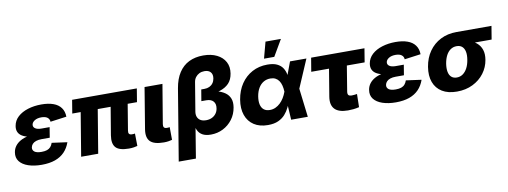

<svg xmlns="http://www.w3.org/2000/svg" viewBox="-72 -1181 4765 1802"><g transform="rotate(-10 2310.5 -280.0)"><path d="M238.8 10.3Q166 10.3 111.3 -8.3Q56.6 -26.9 29.1 -62.5Q1.5 -98.1 10.3 -149.4Q15.6 -182.1 34.7 -207.5Q53.7 -232.9 85 -250.5Q116.2 -268.1 158.9 -277.3Q201.7 -286.6 254.4 -286.6H365.7L356 -227.1H277.3Q247.6 -227.1 225.6 -219.7Q203.6 -212.4 190.9 -198.7Q178.2 -185.1 174.8 -167Q170.4 -141.1 190.7 -125.2Q210.9 -109.4 258.3 -109.4Q289.6 -109.4 310.5 -116.7Q331.5 -124 344.7 -139.2Q357.9 -154.3 365.2 -176.8L511.7 -156.7Q493.2 -103 457.3 -65.7Q421.4 -28.3 367.2 -9Q313 10.3 238.8 10.3ZM251.5 -263.2Q201.2 -263.2 163.1 -271Q125 -278.8 99.9 -294.7Q74.7 -310.5 64.5 -334.5Q54.2 -358.4 59.6 -390.6Q67.9 -441.4 106.2 -476.6Q144.5 -511.7 203.4 -530Q262.2 -548.3 331.5 -548.3Q398.4 -548.3 445.6 -531.2Q492.7 -514.2 517.8 -479.7Q543 -445.3 543.9 -394.5L389.2 -373.5Q388.2 -399.4 368.4 -414.3Q348.6 -429.2 311.5 -429.2Q272 -429.2 247.1 -413.6Q222.2 -397.9 218.8 -375.5Q215.3 -353 235.6 -339.1Q255.9 -325.2 293.9 -325.2H372.1L361.8 -263.2Z M1071.8 2.4Q979 2.4 945.8 -34.4Q912.6 -71.3 925.3 -149.9L984.9 -507.3H1147L1090.8 -166Q1086.9 -145 1094.5 -134.8Q1102.1 -124.5 1122.6 -124.5Q1132.3 -124.5 1139.2 -125Q1146 -125.5 1150.4 -127L1152.3 -8.3Q1140.1 -4.9 1118.9 -1.2Q1097.7 2.4 1071.8 2.4ZM615.2 0 699.2 -507.3H861.8L777.8 0ZM603.5 -413.6 624.5 -541H1241.2L1220.2 -413.6Z M1404.3 2.4Q1311 2.4 1274.4 -34.4Q1237.8 -71.3 1250.5 -149.9L1314.9 -541H1485.4L1423.3 -168.5Q1419.9 -147.5 1427.5 -137.2Q1435.1 -127 1455.6 -127Q1465.3 -127 1471.4 -127.7Q1477.5 -128.4 1481.9 -129.4L1482.9 -8.3Q1471.2 -4.9 1450.7 -1.2Q1430.2 2.4 1404.3 2.4Z M1509.3 204.1 1621.6 -474.6Q1636.2 -562.5 1674.6 -621.1Q1712.9 -679.7 1771.7 -708.5Q1830.6 -737.3 1907.2 -737.3Q1982.9 -737.3 2037.1 -710.4Q2091.3 -683.6 2116.7 -636Q2142.1 -588.4 2131.8 -525.4Q2122.6 -467.8 2090.1 -434.1Q2057.6 -400.4 2004.9 -383.5Q1952.1 -366.7 1881.3 -359.4L1888.2 -398.9Q1939 -394 1981.9 -382.1Q2024.9 -370.1 2055.2 -348.4Q2085.4 -326.7 2099.1 -292.2Q2112.8 -257.8 2104.5 -207.5Q2093.8 -143.1 2057.4 -95Q2021 -46.9 1967.5 -20Q1914.1 6.8 1852.1 6.8Q1802.2 6.8 1771.7 -10.5Q1741.2 -27.8 1726.8 -59.6Q1712.4 -91.3 1710.9 -134.3L1728.5 -134.8L1672.9 204.1ZM1830.1 -133.8Q1860.8 -133.8 1885 -145Q1909.2 -156.2 1925 -176.8Q1940.9 -197.3 1945.3 -225.6Q1952.6 -268.1 1930.9 -293Q1909.2 -317.9 1864.7 -317.9H1816.9L1835 -426.3H1865.7Q1892.1 -426.3 1912.8 -436Q1933.6 -445.8 1947.3 -464.4Q1960.9 -482.9 1964.8 -507.8Q1971.2 -545.9 1952.1 -568.1Q1933.1 -590.3 1893.6 -590.3Q1866.2 -590.3 1844.5 -579.6Q1822.8 -568.8 1808.3 -549.8Q1793.9 -530.8 1789.6 -503.9L1744.6 -231.9Q1739.7 -202.6 1748.3 -180.7Q1756.8 -158.7 1777.6 -146.2Q1798.3 -133.8 1830.1 -133.8Z M2395 11.7Q2315.4 11.7 2262 -23.4Q2208.5 -58.6 2186.3 -121.6Q2164.1 -184.6 2177.7 -269Q2191.9 -354 2234.1 -416.5Q2276.4 -479 2340.8 -513.7Q2405.3 -548.3 2485.4 -548.3Q2543 -548.3 2577.6 -531.5Q2612.3 -514.6 2630.1 -487.3Q2647.9 -460 2654.3 -427.7Q2660.6 -395.5 2662.1 -365.2H2710.9L2742.2 -275.9L2775.4 0H2616.7L2600.1 -272Q2598.6 -303.7 2591.8 -330.1Q2585 -356.4 2572 -375.2Q2559.1 -394 2539.1 -404.5Q2519 -415 2491.2 -415Q2454.6 -415 2425.5 -397.7Q2396.5 -380.4 2377.2 -348.1Q2357.9 -315.9 2350.1 -270Q2342.8 -224.6 2350.3 -191.9Q2357.9 -159.2 2379.9 -141.8Q2401.9 -124.5 2437 -124.5Q2465.8 -124.5 2490.7 -136Q2515.6 -147.5 2536.1 -167Q2556.6 -186.5 2572.8 -212.9Q2588.9 -239.3 2599.6 -269L2701.2 -541H2857.4L2740.7 -269L2680.2 -182.1H2629.9Q2617.7 -151.4 2601.6 -117.7Q2585.4 -84 2559.6 -54.4Q2533.7 -24.9 2493.9 -6.6Q2454.1 11.7 2395 11.7ZM2465.3 -608.4 2506.8 -763.7H2653.8L2563 -608.4Z M3158.2 6.8Q3070.3 6.8 3032.2 -33Q2994.1 -72.8 3006.8 -150.9L3049.8 -410.2H2880.4L2902.3 -541H3410.6L3389.2 -410.2H3219.7L3180.2 -168.5Q3176.8 -146 3185.1 -135.7Q3193.4 -125.5 3217.3 -125.5Q3227.1 -125.5 3242.9 -127.2Q3258.8 -128.9 3267.1 -130.4L3264.6 -5.4Q3235.8 1.5 3209.2 4.2Q3182.6 6.8 3158.2 6.8Z M3614.3 10.3Q3541.5 10.3 3486.8 -8.3Q3432.1 -26.9 3404.5 -62.5Q3377 -98.1 3385.7 -149.4Q3391.1 -182.1 3410.2 -207.5Q3429.2 -232.9 3460.4 -250.5Q3491.7 -268.1 3534.4 -277.3Q3577.1 -286.6 3629.9 -286.6H3741.2L3731.4 -227.1H3652.8Q3623 -227.1 3601.1 -219.7Q3579.1 -212.4 3566.4 -198.7Q3553.7 -185.1 3550.3 -167Q3545.9 -141.1 3566.2 -125.2Q3586.4 -109.4 3633.8 -109.4Q3665 -109.4 3686 -116.7Q3707 -124 3720.2 -139.2Q3733.4 -154.3 3740.7 -176.8L3887.2 -156.7Q3868.7 -103 3832.8 -65.7Q3796.9 -28.3 3742.7 -9Q3688.5 10.3 3614.3 10.3ZM3627 -263.2Q3576.7 -263.2 3538.6 -271Q3500.5 -278.8 3475.3 -294.7Q3450.2 -310.5 3439.9 -334.5Q3429.7 -358.4 3435.1 -390.6Q3443.4 -441.4 3481.7 -476.6Q3520 -511.7 3578.9 -530Q3637.7 -548.3 3707 -548.3Q3773.9 -548.3 3821 -531.2Q3868.2 -514.2 3893.3 -479.7Q3918.5 -445.3 3919.4 -394.5L3764.6 -373.5Q3763.7 -399.4 3743.9 -414.3Q3724.1 -429.2 3687 -429.2Q3647.5 -429.2 3622.6 -413.6Q3597.7 -397.9 3594.2 -375.5Q3590.8 -353 3611.1 -339.1Q3631.3 -325.2 3669.4 -325.2H3747.6L3737.3 -263.2Z M4196.3 10.3Q4111.3 10.3 4055.7 -23.9Q4000 -58.1 3977.1 -120.1Q3954.1 -182.1 3967.8 -265.6Q3981.4 -349.1 4024.9 -410.9Q4068.4 -472.7 4135.3 -506.8Q4202.1 -541 4287.1 -541H4621.1L4600.1 -414.1H4364.3L4265.1 -410.2Q4232.9 -410.2 4207.5 -392.8Q4182.1 -375.5 4165.3 -343.5Q4148.4 -311.5 4140.6 -265.6Q4133.8 -221.2 4139.9 -188.5Q4146 -155.8 4165.8 -137.9Q4185.5 -120.1 4217.8 -120.1Q4249.5 -120.1 4274.9 -137.9Q4300.3 -155.8 4317.6 -188.2Q4335 -220.7 4342.3 -265.6Q4350.1 -311.5 4343.5 -343.5Q4336.9 -375.5 4317.4 -392.8Q4297.9 -410.2 4265.6 -410.2L4272.9 -453.6Q4332.5 -453.6 4380.4 -440.2Q4428.2 -426.8 4460.2 -399.7Q4492.2 -372.6 4505.6 -332Q4519 -291.5 4509.8 -236.8Q4498.5 -167.5 4456.3 -111.3Q4414.1 -55.2 4347.4 -22.5Q4280.8 10.3 4196.3 10.3Z"/></g></svg>

Font: Inter 17pt ExtraBold
Style: Italic
Weight: 800
Italic angle: -9.3988°
Version: Version 4.001;git-66647c0bb